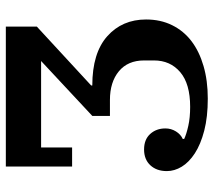

<svg xmlns="http://www.w3.org/2000/svg" viewBox="-58 -680 750 675"><g transform="rotate(-90 317.5 -343.0)"><path d="M308 12Q243 12 195 -0.5Q147 -13 115.5 -33.5Q84 -54 68.5 -79.5Q53 -105 53 -132Q53 -168 73.5 -190Q94 -212 129 -212Q164 -212 183.5 -190.5Q203 -169 203 -137Q203 -117 192.5 -100Q182 -83 166 -76V-71Q183 -63 212 -56.5Q241 -50 279 -50Q360 -50 401 -85Q442 -120 442 -177V-212Q442 -269 404 -300.5Q366 -332 303 -332H247V-394L440 -574H136V-465H69V-698H561V-589L354 -398V-394Q468 -394 527 -341.5Q586 -289 586 -205Q586 -154 566 -113.5Q546 -73 510 -45.5Q474 -18 422.5 -3Q371 12 308 12Z"/></g></svg>

Font: IBM Plex Serif SmBld
Style: Regular
Weight: 600
Designer: Mike Abbink, Paul van der Laan, Pieter van Rosmalen
Foundry: Bold Monday
Version: Version 3.001